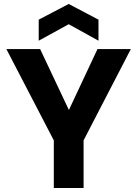

<svg xmlns="http://www.w3.org/2000/svg" viewBox="-20 -947 691 967"><path d="M251 0V-240L12 -700H182L327 -393L471 -700H639L401 -240V0ZM175 -742V-848L326 -927L476 -848V-742L326 -825Z"/></svg>

Font: DM Sans Black
Style: Regular
Weight: 900
Designer: Colophon Foundry, Jonny Pinhorn
Foundry: Colophon Foundry
Version: Version 4.004; ttfautohint (v1.8.4.7-5d5b)